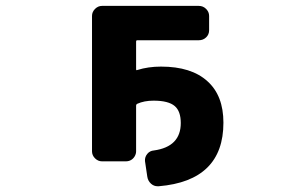

<svg xmlns="http://www.w3.org/2000/svg" viewBox="-20 -568 1040 655"><path d="M474.6 -18.6Q473.6 -32.2 482.4 -43Q491.2 -53.7 504.9 -54.7Q596.7 -67.4 596.7 -148.4Q596.7 -188.5 576.2 -206.1Q554.7 -224.6 503.9 -224.6Q471.7 -224.6 448.2 -213.9Q444.3 -211.9 444.3 -207V-51.8Q444.3 -43 439.5 -34.7Q434.6 -26.4 426.8 -22Q418.9 -17.6 409.2 -17.6H328.1Q314.5 -17.6 304.2 -27.8Q293.9 -38.1 293.9 -51.8V-513.7Q293.9 -527.3 304.2 -537.6Q314.5 -547.9 328.1 -547.9H658.2Q672.9 -547.9 683.1 -537.6Q693.4 -527.3 693.4 -513.7V-464.8Q693.4 -450.2 683.1 -440.4Q672.9 -430.7 658.2 -430.7H448.2Q444.3 -430.7 444.3 -425.8V-332Q444.3 -327.1 448.2 -329.1Q485.4 -340.8 529.3 -340.8Q632.8 -340.8 687.5 -291Q742.2 -242.2 742.2 -149.4Q742.2 48.8 521.5 67.4Q519.5 67.4 517.6 67.4Q504.9 67.4 495.1 58.6Q484.4 48.8 482.4 34.2Z"/></svg>

Font: Rounded-L Mgen+ 1mn bold
Style: Bold
Weight: 700
Designer: [Source Han Sans]
Ryoko NISHIZUKA  (kana & ideographs); Paul D. Hunt (Latin, Greek & Cyrillic); Wenlong ZHANG  (bopomofo
Version: Version 1.059.20150602